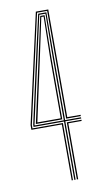

<svg xmlns="http://www.w3.org/2000/svg" viewBox="-90 -845 505 891"><g transform="rotate(-10 162.5 -400.0)"><path d="M173.5 0V-263.5H30V-286L145.5 -800H204V-292.5H266.8V-286.5H197.8V-794.2H150.2L36 -285.2V-269.2H179.5V0ZM197.8 0V-269.2H266.8V-263.5H204V0ZM185.8 0V-275H42.2V-284.5L111.2 -596.5L154.5 -788.5H193L191.8 -587V-280.8H266.8V-275H191.8V0ZM48.2 -280.8H185.8V-582.8L187.8 -782.8H158.8L116.2 -591.2L48.2 -283.8ZM55 -286.5 121 -587 162.2 -776.8H182.5L179.5 -578.5V-286.5ZM63.2 -292.5H173.5V-575.2L177.2 -771.2H166.2L126 -582Z"/></g></svg>

Font: Big Shoulders Inline Display Thin ExtraLight
Style: Regular
Weight: 250
Version: Version 2.002